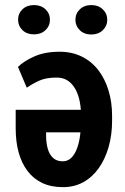

<svg xmlns="http://www.w3.org/2000/svg" viewBox="-20 -748 507 777"><path d="M221.2 -538.6Q271.5 -538.6 311 -519Q350.6 -499.5 377.7 -464.4Q404.8 -429.2 419.2 -381.8Q433.6 -334.5 433.6 -279.3V-259.3Q433.6 -201.7 419.4 -152.6Q405.3 -103.5 379.2 -66.9Q353 -30.3 316.2 -10.3Q279.3 9.8 233.9 9.3Q186.5 9.3 150.9 -7.6Q115.2 -24.4 91.3 -56.2Q67.4 -87.9 55.4 -131.3Q43.5 -174.8 43.5 -228.5V-303.7H377.4V-212.4H166.5V-200.2Q166.5 -170.4 173.1 -146.7Q179.7 -123 194.6 -109.1Q209.5 -95.2 233.9 -95.2Q253.4 -95.2 267.3 -108.2Q281.2 -121.1 290.3 -143.8Q299.3 -166.5 303.7 -196.3Q308.1 -226.1 308.1 -259.3V-279.3Q308.1 -310.1 302.5 -338.1Q296.9 -366.2 284.9 -387.7Q272.9 -409.2 254.4 -421.6Q235.8 -434.1 209.5 -434.1Q167 -434.1 140.1 -422.1Q113.3 -410.2 88.4 -393.1L52.7 -477.1Q75.2 -500 118.2 -519.3Q161.1 -538.6 221.2 -538.6ZM53.2 -668Q53.2 -693.4 71 -710.4Q88.9 -727.5 117.7 -727.5Q146 -727.5 164.1 -710.4Q182.1 -693.4 182.1 -668Q182.1 -643.1 164.1 -626Q146 -608.9 117.7 -608.9Q88.9 -608.9 71 -626Q53.2 -643.1 53.2 -668ZM285.2 -667.5Q285.2 -692.9 303 -710.2Q320.8 -727.5 349.6 -727.5Q377.9 -727.5 396 -710.2Q414.1 -692.9 414.1 -667.5Q414.1 -643.1 396 -625.7Q377.9 -608.4 349.6 -608.4Q320.8 -608.4 303 -625.7Q285.2 -643.1 285.2 -667.5Z"/></svg>

Font: Roboto Condensed SemiBold
Style: Regular
Weight: 600
Designer: Christian Robertson
Foundry: Google
Version: Version 3.008; 2023